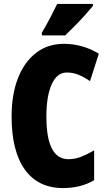

<svg xmlns="http://www.w3.org/2000/svg" viewBox="-20 -1013 547 977"><path d="M320 -644Q270 -644 243 -584Q216 -524 216 -420Q216 -203 328 -203Q363 -203 395 -216Q427 -229 459 -248V-96Q391 -56 301 -56Q174 -56 106.5 -150Q39 -244 39 -421Q39 -531 71 -614Q103 -697 163 -743.5Q223 -790 305 -790Q399 -790 483 -740L438 -600Q410 -620 381 -632Q352 -644 320 -644ZM453 -983Q439 -966 415.5 -939.5Q392 -913 364.5 -885Q337 -857 312 -833H193V-847Q217 -887 236 -923.5Q255 -960 271 -993H453Z"/></svg>

Font: Noto Sans Malayalam UI ExtraCondensed Black
Style: Regular
Weight: 900
Width: 2
Designer: Jelle Bosma - Monotype Design Team
Foundry: Monotype Imaging Inc.
Version: Version 2.104; ttfautohint (v1.8.4.7-5d5b)